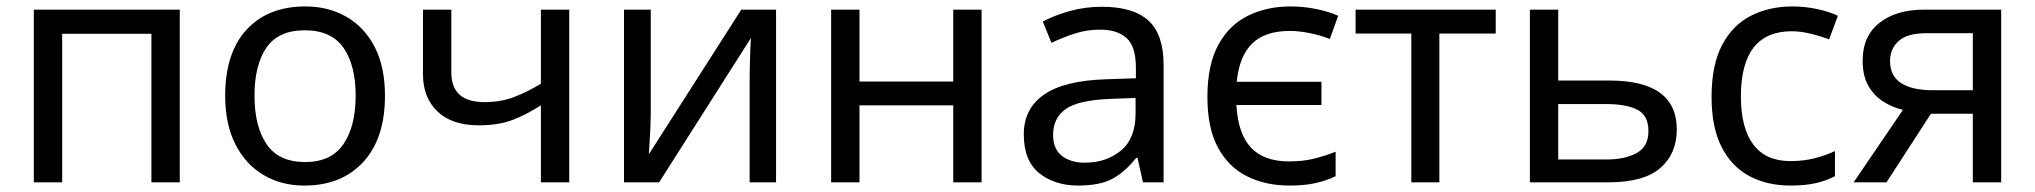

<svg xmlns="http://www.w3.org/2000/svg" viewBox="-20 -566 6317 596"><path d="M538 -536V0H450V-461H173V0H85V-536Z M1175 -269Q1175 -136 1107.5 -63Q1040 10 925 10Q854 10 798.5 -22.5Q743 -55 711 -117.5Q679 -180 679 -269Q679 -402 745.5 -474Q812 -546 928 -546Q1000 -546 1056 -513.5Q1112 -481 1143.5 -419.5Q1175 -358 1175 -269ZM770 -269Q770 -174 807.5 -118.5Q845 -63 927 -63Q1008 -63 1046 -118.5Q1084 -174 1084 -269Q1084 -364 1046 -418Q1008 -472 926 -472Q844 -472 807 -418Q770 -364 770 -269Z M1381 -536V-341Q1381 -249 1484 -249Q1534 -249 1575 -264.5Q1616 -280 1659 -306V-536H1747V0H1659V-239Q1614 -210 1570.5 -193.5Q1527 -177 1466 -177Q1383 -177 1338 -220Q1293 -263 1293 -335V-536Z M2000 -536V-209Q2000 -196 1999 -172.5Q1998 -149 1996.5 -124.5Q1995 -100 1994 -87L2281 -536H2389V0H2307V-316Q2307 -332 2307.5 -358Q2308 -384 2309 -409.5Q2310 -435 2311 -448L2026 0H1917V-536Z M2648 -536V-313H2939V-536H3027V0H2939V-239H2648V0H2560V-536Z M3400 -545Q3498 -545 3545 -502Q3592 -459 3592 -365V0H3528L3511 -76H3507Q3472 -32 3433 -11Q3394 10 3327 10Q3254 10 3206 -28.5Q3158 -67 3158 -149Q3158 -229 3221 -272.5Q3284 -316 3415 -320L3506 -323V-355Q3506 -422 3477 -448Q3448 -474 3395 -474Q3353 -474 3315 -461.5Q3277 -449 3244 -433L3217 -499Q3252 -518 3300 -531.5Q3348 -545 3400 -545ZM3505 -262 3426 -259Q3326 -255 3287.5 -227Q3249 -199 3249 -148Q3249 -103 3276.5 -82Q3304 -61 3347 -61Q3414 -61 3459.5 -98.5Q3505 -136 3505 -214Z M3983 10Q3909 10 3851.5 -18.5Q3794 -47 3761 -107.5Q3728 -168 3728 -265Q3728 -365 3762 -427Q3796 -489 3854.5 -517.5Q3913 -546 3986 -546Q4027 -546 4066 -538Q4105 -530 4134 -517L4108 -445Q4080 -456 4046.5 -463Q4013 -470 3984 -470Q3907 -470 3867 -431Q3827 -392 3819 -312H4082V-240H3818Q3823 -151 3863 -108Q3903 -65 3981 -65Q4026 -65 4061 -74Q4096 -83 4126 -95V-19Q4097 -5 4063 2.5Q4029 10 3983 10Z M4623 -462H4448V0H4361V-462H4188V-536H4623Z M4817 -316H4976Q5185 -316 5185 -164Q5185 -89 5134 -44.5Q5083 0 4972 0H4729V-536H4817ZM5097 -159Q5097 -208 5062.5 -225.5Q5028 -243 4966 -243H4817V-71H4968Q5024 -71 5060.5 -91Q5097 -111 5097 -159Z M5538 10Q5466 10 5411 -19Q5356 -48 5324.5 -109Q5293 -170 5293 -265Q5293 -364 5325.5 -426Q5358 -488 5415 -517Q5472 -546 5544 -546Q5584 -546 5622.5 -537.5Q5661 -529 5685 -517L5658 -444Q5634 -453 5602 -461Q5570 -469 5542 -469Q5384 -469 5384 -266Q5384 -169 5422.5 -117.5Q5461 -66 5537 -66Q5580 -66 5614 -75Q5648 -84 5676 -97V-19Q5649 -5 5616.5 2.5Q5584 10 5538 10Z M5836 0H5734L5887 -225Q5856 -232 5827 -250Q5798 -268 5780 -299Q5762 -330 5762 -378Q5762 -454 5814 -495Q5866 -536 5952 -536H6192V0H6104V-213H5974ZM5847 -377Q5847 -330 5881.5 -308Q5916 -286 5978 -286H6104V-463H5961Q5900 -463 5873.5 -438.5Q5847 -414 5847 -377Z"/></svg>

Font: Noto Sans
Style: Regular
Weight: 400
Designer: Monotype Design Team
Foundry: Monotype Imaging Inc.
Version: Version 1.902